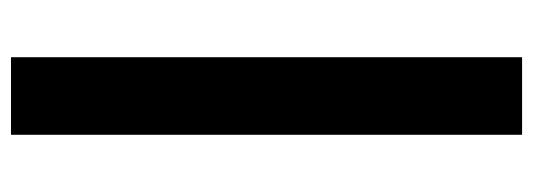

<svg xmlns="http://www.w3.org/2000/svg" viewBox="-330 -518 969 349"><g transform="rotate(90 154.5 -343.5)"><path d="M225 -808H84V121H225Z"/></g></svg>

Font: Malmofest SemiBold
Style: Regular
Weight: 600
Designer: Jonny Pinhorn (Poppins), Kolossal
Version: Version 1.004;Glyphs 3.1.2 (3151)